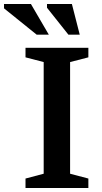

<svg xmlns="http://www.w3.org/2000/svg" viewBox="-77 -936 510 956"><path d="M363 -47V0H50V-47L140.5 -71V-627L50 -650.5V-698H363V-650.5L272 -627V-71ZM166 -763.5H105.5L-57 -894.5V-916H77ZM320 -763.5H263.5L157 -897.5V-916H281Z"/></svg>

Font: Newsreader 9pt Medium
Style: Regular
Weight: 500
Designer: Hugues Gentile
Foundry: Production Type
Version: Version 1.003